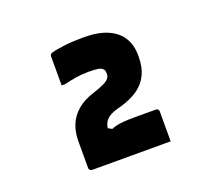

<svg xmlns="http://www.w3.org/2000/svg" viewBox="-85 -918 770 682"><g transform="rotate(-20 300.0 -576.5)"><path d="M453 -350Q451 -350 429 -350Q407 -350 374.5 -350Q342 -350 305.5 -350Q269 -350 236 -350Q203 -350 181.5 -350Q160 -350 157 -350Q154 -350 151 -351.5Q148 -353 146.5 -355.5Q145 -358 145 -361V-462Q145 -496 156 -523.5Q167 -551 191 -572Q215 -593 253 -605Q280 -614 295 -621Q310 -628 316 -635.5Q322 -643 322 -651Q322 -660 321 -664.5Q320 -669 316 -672Q312 -677 300.5 -679.5Q289 -682 263 -682Q238 -682 213.5 -678Q189 -674 170 -669H157Q157 -673 157 -688.5Q157 -704 157 -723.5Q157 -743 157 -759Q157 -775 157 -779Q157 -782 158.5 -785Q160 -788 166 -790Q182 -795 215 -799Q248 -803 287 -803Q343 -803 378.5 -787.5Q414 -772 431.5 -744Q449 -716 449 -677V-671Q449 -632 435.5 -604Q422 -576 396 -557.5Q370 -539 329 -527Q299 -520 283.5 -510Q268 -500 262.5 -485Q257 -470 256 -446L245 -478L290 -453L250 -450Q272 -464 294 -469Q316 -474 359 -474H442Q447 -474 450 -471Q453 -468 453 -463Q453 -459 453 -443Q453 -427 453 -406.5Q453 -386 453 -370Q453 -354 453 -350Z"/></g></svg>

Font: Recursive Monospace Black
Style: Regular
Weight: 900
Version: Version 1.047